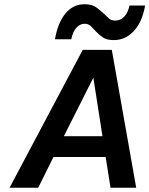

<svg xmlns="http://www.w3.org/2000/svg" viewBox="-20 -885 704 905"><path d="M378 -865Q414 -865 433.5 -850.5Q453 -836 469 -821Q482 -808 493.5 -798Q505 -788 524 -788Q548 -788 566 -807Q584 -826 590 -859H664Q651 -783 611.5 -739.5Q572 -696 516 -696Q484 -696 466 -708Q448 -720 434 -735Q421 -749 409 -761Q397 -773 379 -773Q356 -773 339 -753Q322 -733 316 -700H239Q253 -779 289 -822Q325 -865 378 -865ZM622 0H501L478 -145H232L160 0H25L370 -650H507ZM420 -519 281 -243H463Z"/></svg>

Font: Overused Grotesk SemiBold
Style: Italic
Weight: 600
Italic angle: -10°
Version: Version 0.003